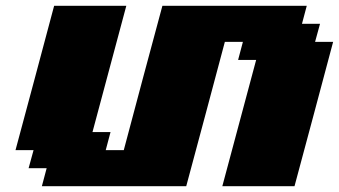

<svg xmlns="http://www.w3.org/2000/svg" viewBox="-20 -645 1174 665"><path d="M750 0H1000Q1022.5 -83 1067.1 -250Q1111.8 -417 1133.8 -500H1071.3L1088.4 -562.5H1025.9L1042.5 -625H542.5Q520 -542 475.3 -375.2Q430.7 -208.5 408.7 -125H346.2L362.8 -187.5H300.3L417.5 -625H167.5Q145.5 -542 100.8 -375Q56.2 -208 33.7 -125H96.2L79.1 -62.5H141.6L125 0H625Q647.5 -83 692.1 -250Q736.8 -417 758.8 -500H821.3L804.7 -437.5H867.2Z"/></svg>

Font: Faithful 32x
Style: BoldOblique
Weight: 400
Foundry: Faithful Resource Pack
Version: Version 1.0; January 27, 2023